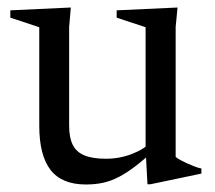

<svg xmlns="http://www.w3.org/2000/svg" viewBox="-20 -481 573 511"><path d="M164 -146.5Q164 -115 173.5 -95.8Q183 -76.5 204.5 -67.5Q226 -58.5 262 -58.5Q298 -58.5 331 -71.2Q364 -84 380 -102L395 -85.5Q365.5 -58 341.5 -39.5Q317.5 -21 296.2 -10Q275 1 254 5.5Q233 10 208.5 10Q144.5 10 114.5 -28.8Q84.5 -67.5 84.5 -146.5V-408.5L7.5 -434V-453.5L168.5 -461L164 -409ZM372.5 9.5 367.5 -82.5V-408.5L290.5 -434V-453.5L452.5 -461L447.5 -409V-63.5Q452 -59.5 460.2 -55Q468.5 -50.5 478.5 -46Q488.5 -41.5 498.2 -37.8Q508 -34 516 -32.5V-19L380 9.5Z"/></svg>

Font: Newsreader 36pt
Style: Regular
Weight: 400
Designer: Hugues Gentile
Foundry: Production Type
Version: Version 1.003